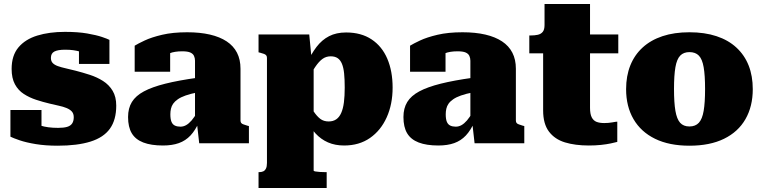

<svg xmlns="http://www.w3.org/2000/svg" viewBox="-20 -715 3806 958"><path d="M348 -130Q348 -148 338.5 -158.5Q329 -169 312 -176Q295 -183 273.5 -187.5Q252 -192 228 -198Q194 -206 160.5 -217Q127 -228 99 -246Q71 -264 54.5 -294.5Q38 -325 38 -371Q38 -438 72 -478.5Q106 -519 166 -537.5Q226 -556 304 -556Q369 -556 415 -548Q461 -540 489 -530.5Q517 -521 526 -516V-396H374V-488Q392 -490 401 -485.5Q410 -481 411.5 -474Q413 -467 411 -459.5Q409 -452 406 -447Q394 -453 379 -457.5Q364 -462 346 -464.5Q328 -467 305 -467Q269 -467 251.5 -458Q234 -449 234 -426Q234 -410 243 -400.5Q252 -391 269 -385Q286 -379 308.5 -374Q331 -369 358 -362Q393 -353 428.5 -341.5Q464 -330 494 -311Q524 -292 542 -262Q560 -232 560 -188Q560 -117 528.5 -73Q497 -29 431.5 -8.5Q366 12 267 12Q207 12 158.5 4Q110 -4 78 -15Q46 -26 32 -33V-166H187V-45Q166 -51 154 -62Q142 -73 138 -83.5Q134 -94 138 -99.5Q142 -105 153 -99Q165 -94 182 -88.5Q199 -83 221 -80Q243 -77 270 -77Q298 -77 315 -82Q332 -87 340 -99Q348 -111 348 -130Z M965 -327V-254Q930 -247 906 -238.5Q882 -230 867 -219.5Q852 -209 844 -197.5Q836 -186 833 -172.5Q830 -159 830 -145Q830 -121 835.5 -107.5Q841 -94 852.5 -88.5Q864 -83 880 -83Q895 -83 908.5 -90.5Q922 -98 936 -114Q950 -130 965 -157L975 -110Q955 -65 930.5 -39Q906 -13 872.5 -1Q839 11 793 11Q734 11 695 -4Q656 -19 637.5 -50Q619 -81 619 -131Q619 -175 638 -206Q657 -237 698 -259Q739 -281 805 -297.5Q871 -314 965 -327ZM974 0 962 -106 953 -101V-412Q953 -425 948 -436Q943 -447 929.5 -453Q916 -459 889 -459Q851 -459 826 -449Q801 -439 793 -427Q782 -431 778.5 -438.5Q775 -446 780 -454.5Q785 -463 797 -468.5Q809 -474 829 -473V-357H652V-487Q668 -497 702 -513Q736 -529 789 -541.5Q842 -554 914 -554Q978 -554 1027.5 -542.5Q1077 -531 1111 -508.5Q1145 -486 1162.5 -452Q1180 -418 1180 -372V-114Q1180 -106 1183.5 -101.5Q1187 -97 1194.5 -94.5Q1202 -92 1214 -88L1222 -86V0Z M1610 223H1270V144H1272Q1285 144 1293.5 140Q1302 136 1307 126Q1312 116 1312 98V-426Q1312 -434 1308.5 -438.5Q1305 -443 1297.5 -446Q1290 -449 1278 -452L1270 -454V-543H1523L1538 -387L1545 -388V136Q1545 139 1553.5 140.5Q1562 142 1576 143Q1590 144 1606 144H1610ZM1697 11Q1652 11 1616.5 -4.5Q1581 -20 1554 -49.5Q1527 -79 1509 -121V-215Q1529 -183 1545 -159Q1561 -135 1578 -122Q1595 -109 1620 -109Q1642 -109 1657.5 -119.5Q1673 -130 1682.5 -151.5Q1692 -173 1696 -204.5Q1700 -236 1700 -278Q1700 -319 1697 -348.5Q1694 -378 1686 -397Q1678 -416 1664.5 -425Q1651 -434 1630 -434Q1607 -434 1589 -421Q1571 -408 1552.5 -380.5Q1534 -353 1509 -310V-394Q1532 -445 1559 -480.5Q1586 -516 1622 -534.5Q1658 -553 1707 -553Q1782 -553 1834 -518.5Q1886 -484 1912.5 -422Q1939 -360 1939 -278Q1939 -195 1909.5 -129.5Q1880 -64 1826 -26.5Q1772 11 1697 11Z M2339 -327V-254Q2304 -247 2280 -238.5Q2256 -230 2241 -219.5Q2226 -209 2218 -197.5Q2210 -186 2207 -172.5Q2204 -159 2204 -145Q2204 -121 2209.5 -107.5Q2215 -94 2226.5 -88.5Q2238 -83 2254 -83Q2269 -83 2282.5 -90.5Q2296 -98 2310 -114Q2324 -130 2339 -157L2349 -110Q2329 -65 2304.5 -39Q2280 -13 2246.5 -1Q2213 11 2167 11Q2108 11 2069 -4Q2030 -19 2011.5 -50Q1993 -81 1993 -131Q1993 -175 2012 -206Q2031 -237 2072 -259Q2113 -281 2179 -297.5Q2245 -314 2339 -327ZM2348 0 2336 -106 2327 -101V-412Q2327 -425 2322 -436Q2317 -447 2303.5 -453Q2290 -459 2263 -459Q2225 -459 2200 -449Q2175 -439 2167 -427Q2156 -431 2152.5 -438.5Q2149 -446 2154 -454.5Q2159 -463 2171 -468.5Q2183 -474 2203 -473V-357H2026V-487Q2042 -497 2076 -513Q2110 -529 2163 -541.5Q2216 -554 2288 -554Q2352 -554 2401.5 -542.5Q2451 -531 2485 -508.5Q2519 -486 2536.5 -452Q2554 -418 2554 -372V-114Q2554 -106 2557.5 -101.5Q2561 -97 2568.5 -94.5Q2576 -92 2588 -88L2596 -86V0Z M2621 -449V-538H2627Q2648 -538 2663.5 -541.5Q2679 -545 2688 -556Q2697 -567 2697 -590L2827 -543H3065V-449ZM2924 -177Q2924 -146 2932.5 -129.5Q2941 -113 2956.5 -107Q2972 -101 2995 -101Q3017 -101 3035.5 -104.5Q3054 -108 3060 -108V-7Q3049 -4 3028 0.5Q3007 5 2979 8Q2951 11 2918 11Q2850 11 2799 -4.5Q2748 -20 2719 -58.5Q2690 -97 2690 -164V-522L2697 -531V-695H2924Z M3736 -270Q3736 -184 3699.5 -120.5Q3663 -57 3592.5 -22.5Q3522 12 3420 12Q3319 12 3248.5 -22.5Q3178 -57 3141 -120.5Q3104 -184 3104 -270Q3104 -336 3125 -388.5Q3146 -441 3186.5 -478Q3227 -515 3285.5 -534.5Q3344 -554 3420 -554Q3496 -554 3555 -534.5Q3614 -515 3654.5 -477.5Q3695 -440 3715.5 -388Q3736 -336 3736 -270ZM3343 -271Q3343 -203 3350 -162Q3357 -121 3373.5 -102.5Q3390 -84 3420 -84Q3450 -84 3467 -102.5Q3484 -121 3491 -162Q3498 -203 3498 -271Q3498 -339 3491 -379.5Q3484 -420 3467 -437.5Q3450 -455 3420 -455Q3391 -455 3374 -437.5Q3357 -420 3350 -379.5Q3343 -339 3343 -271Z"/></svg>

Font: Roboto Serif Black
Style: Regular
Weight: 900
Designer: Greg Gazdowicz
Foundry: Commercial Type
Version: Version 1.008